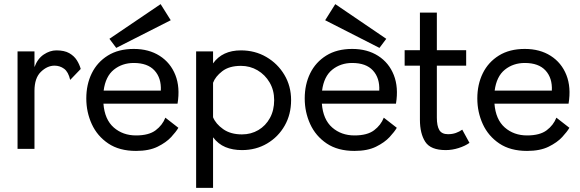

<svg xmlns="http://www.w3.org/2000/svg" viewBox="-20 -721 2807 930"><path d="M65 0V-472H147V-396Q162 -437 192 -457Q222 -477 253 -477Q292 -477 315.5 -463.5Q339 -450 352 -429.5Q365 -409 371 -387L320 -334Q311 -373 290.5 -388Q270 -403 244 -403Q209 -403 178 -373Q147 -343 147 -281V0Z M844 -102Q833 -83 809 -57Q785 -31 743.5 -10.5Q702 10 639 10Q558 10 504.5 -26Q451 -62 424.5 -120Q398 -178 398 -244Q398 -312 424.5 -366Q451 -420 502.5 -452Q554 -484 628 -484Q701 -484 753.5 -450.5Q806 -417 829.5 -357.5Q853 -298 840 -219H481Q487 -142 531 -103.5Q575 -65 639 -65Q701 -65 734 -90Q767 -115 781 -151ZM628 -416Q572 -416 531.5 -383.5Q491 -351 482 -282H759Q762 -343 728.5 -379.5Q695 -416 628 -416ZM543 -489 510 -533 758 -701 807 -623Z M930 189V-472H1012V-414Q1057 -477 1147 -477Q1215 -477 1270 -445Q1325 -413 1357.5 -358.5Q1390 -304 1390 -236Q1390 -167 1359 -112.5Q1328 -58 1274 -26Q1220 6 1152 6Q1107 6 1072 -8.5Q1037 -23 1012 -56V189ZM1152 -70Q1196 -70 1231.5 -91Q1267 -112 1287.5 -149.5Q1308 -187 1308 -236Q1308 -284 1286 -321.5Q1264 -359 1227.5 -380.5Q1191 -402 1147 -402Q1090 -402 1056.5 -376Q1023 -350 1012 -320V-153Q1025 -121 1061 -95.5Q1097 -70 1152 -70Z M1902 -102Q1891 -83 1867 -57Q1843 -31 1801.5 -10.5Q1760 10 1697 10Q1616 10 1562.5 -26Q1509 -62 1482.5 -120Q1456 -178 1456 -244Q1456 -312 1482.5 -366Q1509 -420 1560.5 -452Q1612 -484 1686 -484Q1759 -484 1811.5 -450.5Q1864 -417 1887.5 -357.5Q1911 -298 1898 -219H1539Q1545 -142 1589 -103.5Q1633 -65 1697 -65Q1759 -65 1792 -90Q1825 -115 1839 -151ZM1686 -416Q1630 -416 1589.5 -383.5Q1549 -351 1540 -282H1817Q1820 -343 1786.5 -379.5Q1753 -416 1686 -416ZM1818 -489 1555 -623 1604 -701 1851 -533Z M2139 6Q2066 6 2040 -34Q2014 -74 2014 -141V-403H1940V-478H2014V-660H2096V-478H2238V-403H2096V-151Q2096 -111 2108 -91Q2120 -71 2150 -71Q2171 -71 2188 -77Q2205 -83 2219 -93L2254 -29Q2233 -14 2201.5 -4Q2170 6 2139 6Z M2738 -102Q2727 -83 2703 -57Q2679 -31 2637.5 -10.5Q2596 10 2533 10Q2452 10 2398.5 -26Q2345 -62 2318.5 -120Q2292 -178 2292 -244Q2292 -312 2318.5 -366Q2345 -420 2396.5 -452Q2448 -484 2522 -484Q2595 -484 2647.5 -450.5Q2700 -417 2723.5 -357.5Q2747 -298 2734 -219H2375Q2381 -142 2425 -103.5Q2469 -65 2533 -65Q2595 -65 2628 -90Q2661 -115 2675 -151ZM2522 -416Q2466 -416 2425.5 -383.5Q2385 -351 2376 -282H2653Q2656 -343 2622.5 -379.5Q2589 -416 2522 -416Z"/></svg>

Font: Lil Grotesk Medium
Style: Regular
Weight: 500
Designer: Bastien Sozeau
Foundry: NBR — Bastien Sozeau
Version: Version 3.003; ttfautohint (v1.8.4.7-5d5b);gftools[0.9.33]